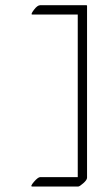

<svg xmlns="http://www.w3.org/2000/svg" viewBox="-20 -529 369 727"><path d="M101.6 -474.1Q95.2 -474.1 108.4 -491.7Q121.6 -509.3 132.3 -509.3H307.1Q309.1 -509.3 309.6 -507.3V144Q309.6 152.3 295.4 164.8Q281.2 177.2 276.4 177.2H101.6Q93.3 177.2 108.6 159.4Q124 141.6 132.3 141.6H274.4V-474.1Z"/></svg>

Font: ML-NILA03
Style: Regular
Weight: 400
Designer: CLT@C-DIT
Version: Version ML-NILA03 1.0